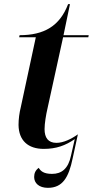

<svg xmlns="http://www.w3.org/2000/svg" viewBox="-20 -705 446 922"><path d="M210 197C280 197 310 148 329 55L354 -60C322 -37 284 -19 251 -19C211 -19 194 -44 194 -85C194 -112 201 -154 208 -184L283 -526H404L406 -536H285L316 -685H307C267 -580 192 -536 74 -536L72 -526H152L80 -191C73 -163 69 -133 69 -105C70 -30 115 10 190 10C250 10 294 -6 339 -37L321 42C308 105 276 130 230 130C189 130 175 116 166 101C151 112 144 126 144 145C144 174 167 197 210 197Z"/></svg>

Font: Noto Serif Display SemiBold
Style: Italic
Weight: 600
Italic angle: -12°
Designer: Monotype Design Team
Foundry: Monotype Imaging Inc.
Version: Version 2.009